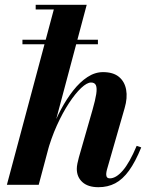

<svg xmlns="http://www.w3.org/2000/svg" viewBox="-20 -770 628 800"><path d="M73.5 -585.5V-604.5H388V-585.5ZM8.7 0 204.2 -730.5H128.7V-750H341.3L141.3 0ZM390.3 10Q346.5 10 323.2 -11.3Q300 -32.5 300 -66.5Q300 -76.3 302.6 -89.1Q305.2 -102 308.7 -114.5L365.7 -313Q377.2 -353.3 381 -378.1Q384.7 -403 379.7 -414.6Q374.7 -426.2 359.3 -426.2Q342.5 -426.2 318.1 -403.4Q293.8 -380.5 267.3 -340.2Q240.8 -300 216.8 -246.9Q192.8 -193.8 176.3 -133H164.5Q175.8 -176.8 193.4 -223.8Q211 -270.8 234.4 -314.5Q257.8 -358.3 285.4 -393.3Q313 -428.3 344.3 -448.9Q375.5 -469.5 409.3 -469.5Q451.5 -469.5 475.5 -449.8Q499.5 -430 505.6 -396.1Q511.8 -362.3 499.3 -319.5L425.5 -62.8Q424.5 -59.3 423.5 -53.8Q422.5 -48.3 422.5 -44.3Q422.5 -26.8 437.3 -26.8Q463.5 -26.8 491.6 -59.3Q519.8 -91.8 549.5 -162.3L568.5 -155.8Q544 -95.5 517.5 -59Q491 -22.5 460 -6.2Q429 10 390.3 10Z"/></svg>

Font: Bodoni Moda
Style: Italic
Weight: 400
Italic angle: -13°
Designer: Owen Earl
Foundry: indestructible type
Version: Version 2.005